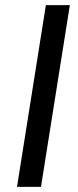

<svg xmlns="http://www.w3.org/2000/svg" viewBox="-20 -725 304 745"><path d="M46 0 158 -705H251L139 0Z"/></svg>

Font: Mulish ExtraLight Medium
Style: Italic
Weight: 500
Italic angle: -9°
Version: Version 3.603